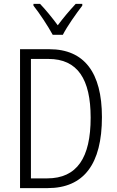

<svg xmlns="http://www.w3.org/2000/svg" viewBox="-20 -967 599 987"><path d="M251 -788H303C326 -833 371 -896 403 -938V-947H369C334 -909 307 -877 277 -837C249 -875 214 -918 186 -947H152V-938C183 -899 226 -834 251 -788ZM504 -365C504 -594 413 -714 234 -714H83V0H225C411 0 504 -124 504 -365ZM446 -362C446 -156 376 -50 222 -50H139V-664H229C379 -664 446 -560 446 -362Z"/></svg>

Font: Noto Sans Arabic Cond Light
Style: Regular
Weight: 300
Width: 3
Designer: Monotype Design Team, Nadine Chahine, Nizar Qandah and Khaled Hosny
Foundry: Monotype Imaging Inc.
Version: Version 2.012